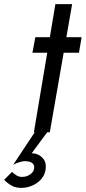

<svg xmlns="http://www.w3.org/2000/svg" viewBox="-113 -640 415 929"><path d="M122 -9 40 102Q42 102 44 102Q46 102 47 102Q74 104 93 124Q112 144 108 177Q105 205 87 226Q69 247 43 258Q17 269 -10 269Q-37 269 -55.5 259Q-74 249 -93 230L-55 192Q-43 202 -32.5 209Q-22 216 -5 216Q9 216 21.5 210.5Q34 205 42.5 195.5Q51 186 52 175Q54 164 49 156Q44 148 34 144Q24 140 11 140Q0 139 -17 144Q-34 149 -49 157L61 -9ZM282 -460 269 -385H44L58 -460ZM236 -620 128 0H51L155 -620Z"/></svg>

Font: Jost
Style: Italic
Weight: 400
Italic angle: -5°
Version: Version 3.710